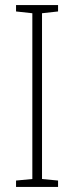

<svg xmlns="http://www.w3.org/2000/svg" viewBox="-20 -734 291 754"><path d="M208 0V-25L145 -31V-682L208 -689V-714H43V-689L107 -682V-31L43 -25V0Z"/></svg>

Font: Noto Sans Gurmukhi Condensed ExtraLight
Style: Regular
Weight: 200
Width: 3
Designer: Jelle Bosma - Monotype Design Team
Foundry: Monotype Imaging Inc.
Version: Version 2.004